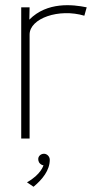

<svg xmlns="http://www.w3.org/2000/svg" viewBox="-20 -529 404 733"><path d="M93 0V-397C93 -459 205 -498 302 -469L311 -501C258 -512 160 -523 92 -454L93 -501H61V0ZM108 184C142 156 170 121 170 81C170 68 159 58 148 58C136 58 126 67 126 78C126 85 128 95 141 101L146 102C146 102 137 137 83 167Z"/></svg>

Font: Advent Pro
Style: ExtraLight
Weight: 250
Designer: Andreas Kalpakidis
Foundry: Andreas Kalpakidis
Version: Version 2.002 2007